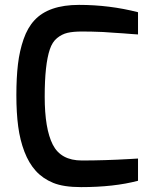

<svg xmlns="http://www.w3.org/2000/svg" viewBox="-20 -760 614 786"><path d="M121 -677Q179 -740 303.5 -740Q428 -740 545 -710V-619Q545 -619 537 -619.5Q529 -620 515.5 -621Q502 -622 484 -623.5Q466 -625 445 -626Q424 -627 402 -629Q354 -631 316.5 -631Q279 -631 256 -625.5Q233 -620 213.5 -604Q194 -588 184 -558Q163 -496 163 -364.5Q163 -233 196 -168Q229 -103 315 -103Q408 -103 511 -109L545 -111V-20Q447 6 312 6Q240 6 197.5 -11.5Q155 -29 126.5 -60.5Q98 -92 80 -139Q62 -186 54.5 -242Q47 -298 47 -370Q47 -442 53.5 -497Q60 -552 76.5 -599.5Q93 -647 121 -677Z"/></svg>

Font: Exo
Style: DemiBold
Weight: 600
Designer: Natanael Gama
Version: Version 1.00